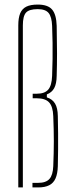

<svg xmlns="http://www.w3.org/2000/svg" viewBox="-20 -820 304 840"><path d="M60 0V-709Q60 -741.5 68.2 -761.5Q76.5 -781.5 95 -790.8Q113.5 -800 145 -800Q189.5 -800 208 -778.2Q226.5 -756.5 228 -707Q229.5 -637.5 229.5 -586.5Q229.5 -535.5 228 -488Q227.5 -453.5 217.2 -434.5Q207 -415.5 185 -407V-394Q209 -386.5 220.8 -367Q232.5 -347.5 233 -312Q234 -272.5 234.2 -237.2Q234.5 -202 234.2 -167Q234 -132 233 -93Q232 -60 223 -39.5Q214 -19 195.2 -9.5Q176.5 0 147 0H122V-20H147Q181 -20 196.2 -37Q211.5 -54 213 -93Q215.5 -151.5 215.5 -202.5Q215.5 -253.5 213 -312Q211.5 -354 194.8 -372Q178 -390 141 -390H123V-410H141Q175.5 -410 191 -428Q206.5 -446 208 -488Q209.5 -527 210 -562.2Q210.5 -597.5 210 -632.8Q209.5 -668 208 -707Q206.5 -746 192.8 -763Q179 -780 145 -780Q107.5 -780 93.8 -764.8Q80 -749.5 80 -709V0Z"/></svg>

Font: Big Shoulders Thin
Style: Regular
Weight: 100
Designer: Patric King
Foundry: XO Type Co
Version: Version 2.002